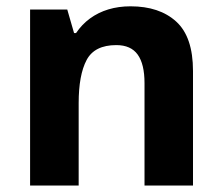

<svg xmlns="http://www.w3.org/2000/svg" viewBox="-20 -576 690 596"><path d="M385.1 -556.4Q475 -556.4 527 -509Q579.1 -461.6 579.1 -355.6V0H428.6V-318Q428.6 -376.9 407.5 -406.4Q386.3 -436 341 -436Q273.3 -436 248.8 -389.6Q224.2 -343.2 224.2 -256V0H73.4V-546.4H188.8L209.9 -473.4H216.1Q234.1 -500.2 259.4 -518.7Q284.7 -537.2 316.3 -546.8Q348 -556.4 385.1 -556.4Z"/></svg>

Font: Noto Sans Khmer
Style: Regular
Weight: 400
Designer: Danh Hong and the Monotype Design Team
Foundry: Monotype Imaging Inc.
Version: Version 2.003